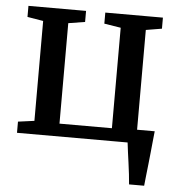

<svg xmlns="http://www.w3.org/2000/svg" viewBox="-52 -601 778 830"><g transform="rotate(5 337.0 -185.5)"><path d="M538.5 180Q537 160 534.2 136Q531.5 112 528 87.5Q524.5 63 521.5 40.2Q518.5 17.5 516.5 0H36.5V-48.5L107 -58V-491.5L38 -503V-551H288V-503L216 -491.5V-55.5H443.5V-491.5L371.5 -503V-551H621.5V-503L552.5 -491.5V-58.5H629Q627 -39 624.5 -15Q622 9 619.5 35.2Q617 61.5 614 87.5Q611 113.5 608.5 137.2Q606 161 604 180Z"/></g></svg>

Font: Merriweather 28pt Medium
Style: Regular
Weight: 500
Version: Version 2.100